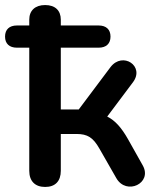

<svg xmlns="http://www.w3.org/2000/svg" viewBox="-43 -733 624 761"><path d="M136 8C176 8 198 -15 198 -56V-202H260C304 -202 326 -188 351 -144L418 -27C458 43 562 -7 523 -77L464 -182C439 -226 414 -255 382 -271L484 -407C532 -471 443 -530 395 -467L269 -299H198V-544H348C378 -544 395 -560 395 -588C395 -616 378 -632 348 -632H198V-655C198 -691 176 -713 136 -713C96 -713 73 -691 73 -655V-632H24C-6 -632 -23 -616 -23 -588C-23 -560 -6 -544 24 -544H73V-56C73 -15 96 8 136 8Z"/></svg>

Font: Nunito
Style: Bold
Weight: 700
Designer: Vernon Adams
Foundry: Vernon Adams
Version: Version 3.602